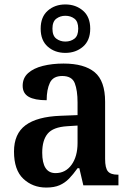

<svg xmlns="http://www.w3.org/2000/svg" viewBox="-20 -834 586 864"><path d="M188 10Q127 10 85 -29.5Q43 -69 43 -152Q43 -232 95 -270.5Q147 -309 252 -313L329 -316V-373Q329 -427 316.5 -459.5Q304 -492 260 -492Q219 -492 204.5 -461.5Q190 -431 190 -383Q136 -383 109 -398.5Q82 -414 82 -448Q82 -483 106.5 -505Q131 -527 173 -537.5Q215 -548 266 -548Q359 -548 406 -509Q453 -470 453 -376V-119Q453 -78 465.5 -63Q478 -48 509 -48H513V0H355L337 -77H329Q309 -49 290.5 -30Q272 -11 248 -0.5Q224 10 188 10ZM230 -55Q275 -55 302 -92.5Q329 -130 329 -191V-269L282 -266Q219 -262 194.5 -232.5Q170 -203 170 -147Q170 -55 230 -55ZM274 -596Q227 -596 195 -624Q163 -652 163 -705Q163 -758 195 -786Q227 -814 274 -814Q321 -814 353.5 -786Q386 -758 386 -705Q386 -652 353.5 -624Q321 -596 274 -596ZM274 -647Q298 -647 315 -660Q332 -673 332 -705Q332 -737 315 -750Q298 -763 274 -763Q251 -763 233.5 -750Q216 -737 216 -705Q216 -673 233.5 -660Q251 -647 274 -647Z"/></svg>

Font: Noto Serif Thai SemiCondensed SemiBold
Style: Regular
Weight: 600
Width: 4
Designer: Monotype Design Team
Foundry: Monotype Imaging Inc.
Version: Version 2.002; ttfautohint (v1.8.4.7-5d5b)